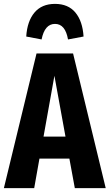

<svg xmlns="http://www.w3.org/2000/svg" viewBox="-29 -968 564 988"><path d="M356 0 328 -152H174L147 0H-9L159 -693H347L515 0ZM195 -265H308L251 -578ZM401 -780 321 -765Q307 -845 254 -845Q201 -845 185 -765L106 -780Q111 -859 148.5 -903.5Q186 -948 254 -948Q322 -948 359 -903.5Q396 -859 401 -780Z"/></svg>

Font: Fira Sans Extra Condensed
Style: Bold
Weight: 700
Width: 1
Designer: Carrois Corporate & Edenspiekermann AG
Foundry: Carrois Corporate GbR & Edenspiekermann AG
Version: Version 4.203